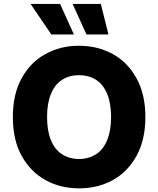

<svg xmlns="http://www.w3.org/2000/svg" viewBox="-20 -977 829 1006"><path d="M741.7 -363.8Q741.7 -244.1 695.3 -160.2Q648.9 -76.2 570.8 -33.2Q492.2 9.8 394 9.8Q295.4 9.8 217.8 -33.7Q139.2 -77.6 93.3 -160.6Q47.4 -243.2 47.4 -363.8Q47.4 -483.9 93.3 -566.9Q139.6 -650.9 217.8 -693.8Q296.4 -737.3 394 -737.3Q491.2 -737.3 570.8 -693.8Q648.9 -650.9 695.3 -566.9Q741.7 -482.9 741.7 -363.8ZM542 -483.9Q521.5 -533.7 484.4 -558.1Q446.3 -583 394 -583Q342.3 -583 304.2 -558.1Q266.6 -533.7 246.6 -483.9Q226.6 -436 226.6 -363.8Q226.6 -291.5 246.6 -243.7Q266.6 -193.8 304.2 -169.4Q343.3 -144 394 -144Q445.3 -144 484.4 -169.4Q521.5 -193.8 542 -243.7Q562 -293.5 562 -363.8Q562 -434.1 542 -483.9ZM367.2 -796.4H249L140.1 -956.5H294.9ZM548.3 -796.4H433.1L360.4 -956.5H508.3Z"/></svg>

Font: My Font
Style: Regular
Weight: 500
Designer: Rasmus Andersson
Foundry: rsms
Version: Version 0.001